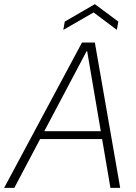

<svg xmlns="http://www.w3.org/2000/svg" viewBox="-52 -905 655 925"><path d="M-32 0 343 -700H405L527 0H480L368 -658H365L17 0ZM116 -235 138 -273H455L463 -235ZM253 -761 260 -801 405 -885 518 -801 511 -761 399 -845Z"/></svg>

Font: DM Sans 36pt ExtraLight
Style: Italic
Weight: 250
Italic angle: -10°
Designer: Colophon Foundry, Jonny Pinhorn
Foundry: Colophon Foundry
Version: Version 4.004;gftools[0.9.30]